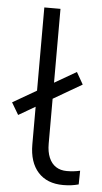

<svg xmlns="http://www.w3.org/2000/svg" viewBox="-58 -739 415 781"><g transform="rotate(5 149.5 -348.5)"><path d="M230 8Q164 8 127.5 -32.5Q91 -73 91 -146V-705H157V-154Q157 -121 167 -97.5Q177 -74 195.5 -62Q214 -50 240 -50Q254 -50 267.5 -51.5Q281 -53 294 -56L293 0Q278 4 263 6Q248 8 230 8ZM23 -260 -6 -309 246 -455 274 -406Z"/></g></svg>

Font: Nunito Sans 9pt Light
Style: Regular
Weight: 300
Version: Version 3.101;gftools[0.9.27]